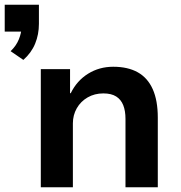

<svg xmlns="http://www.w3.org/2000/svg" viewBox="-32 -794 769 814"><path d="M67 -540 13 -577Q37 -600 48 -627.5Q59 -655 59 -677L85 -660H-12V-774H133V-693Q133 -648 117 -609Q101 -570 67 -540ZM141 0V-501H265V-399H268Q294 -452 341.5 -481.5Q389 -511 448 -511Q510 -511 552 -487.5Q594 -464 615.5 -416Q637 -368 637 -295V0H500V-290Q500 -324 490.5 -348Q481 -372 460.5 -385Q440 -398 406 -398Q369 -398 339.5 -381Q310 -364 293.5 -335Q277 -306 277 -271V0Z"/></svg>

Font: Nunito Sans 7pt
Style: Bold
Weight: 700
Designer: Vernon Adams
Foundry: Vernon Adams
Version: Version 3.101;gftools[0.9.27]